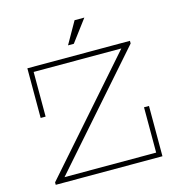

<svg xmlns="http://www.w3.org/2000/svg" viewBox="-128 -1011 1040 1121"><g transform="rotate(-15 392.5 -450.0)"><path d="M484 -900H425L350 -768H385ZM685 -304V-30H131L706 -684V-700H86V-400H116V-670H646L70 -15V0H715V-304Z"/></g></svg>

Font: Space Cowgirl Thin
Style: Regular
Weight: 100
Designer: Valery Marier
Foundry: Valery Marier
Version: Version 1.000;hotconv 1.0.109;makeotfexe 2.5.65596